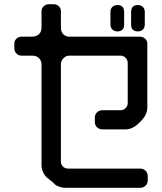

<svg xmlns="http://www.w3.org/2000/svg" viewBox="-20 -787 768 911"><path d="M634 -638Q649 -638 658 -647Q667 -656 667 -671V-730Q667 -745 658 -754Q649 -763 634 -763Q602 -763 602 -730V-671Q602 -638 634 -638ZM537 -638Q569 -638 569 -671V-730Q569 -763 537 -763Q522 -763 513 -754Q504 -745 504 -730V-671Q504 -656 513 -647Q522 -638 537 -638ZM232 79Q241 91 257.5 97.5Q274 104 289 104H646Q660 104 670.5 94Q681 84 681 69V48Q681 33 670.5 23Q660 13 646 13H304Q289 13 279 3.5Q269 -6 269 -21V-483Q269 -498 281 -510.5Q293 -523 308 -523H552Q566 -523 576 -512.5Q586 -502 586 -488V-298Q586 -284 576 -274Q566 -264 552 -264H466Q451 -264 440.5 -254Q430 -244 430 -230V-208Q430 -193 440.5 -183Q451 -173 466 -173H574Q606 -173 634 -198L654 -218Q679 -246 679 -277V-580Q679 -594 668.5 -603.5Q658 -613 644 -613H308Q293 -613 281 -624Q269 -635 269 -657V-733Q269 -748 259 -757.5Q249 -767 234 -767H212Q198 -767 187.5 -757.5Q177 -748 177 -733V-657Q177 -635 164 -624Q151 -613 132 -613H82Q68 -613 58 -603.5Q48 -594 48 -580V-557Q48 -543 58 -533Q68 -523 82 -523H132Q154 -523 165.5 -510.5Q177 -498 177 -483V-3Q177 12 184 28.5Q191 45 202 55Z"/></svg>

Font: WDXL Lubrifont JP N
Style: Regular
Weight: 400
Designer: [WDXL Lubrifont] Copyright 2020-2022 (c) NightFurySL2001, Skr-ZERO; [ZCOOL QingKe HuangYou] Copyright 2018-2022 (c) The 
Version: Version 2.001;hotconv 1.1.1;makeotfexe 2.6.0